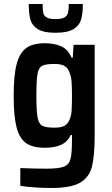

<svg xmlns="http://www.w3.org/2000/svg" viewBox="-20 -733 555 955"><path d="M81 191V103Q156 106 210 106Q272 106 297.5 96Q323 86 330.5 58.5Q338 31 338 -36V-62H332Q316 -27 283.5 -12.5Q251 2 203 2Q143 2 110 -21Q77 -44 62.5 -99.5Q48 -155 48 -256Q48 -359 63 -415Q78 -471 111 -494.5Q144 -518 204 -518Q250 -518 284.5 -502.5Q319 -487 336 -446H342L346 -510H451V-64Q451 41 437.5 95Q424 149 378.5 175.5Q333 202 236 202Q195 202 151 199Q107 196 81 191ZM326 -138Q334 -155 336 -181.5Q338 -208 338 -256Q338 -300 336 -326Q334 -352 327 -369Q319 -394 301.5 -404.5Q284 -415 251 -415Q207 -415 189.5 -405.5Q172 -396 166.5 -365Q161 -334 161 -256Q161 -180 167 -148.5Q173 -117 190.5 -107.5Q208 -98 251 -98Q283 -98 300 -107Q317 -116 326 -138ZM123 -713H192Q192 -684 195 -669.5Q198 -655 211.5 -646.5Q225 -638 256 -638Q287 -638 301 -646.5Q315 -655 318.5 -670Q322 -685 322 -713H392Q392 -664 383 -634.5Q374 -605 344.5 -587.5Q315 -570 256 -570Q198 -570 169 -587.5Q140 -605 131.5 -634.5Q123 -664 123 -713Z"/></svg>

Font: Saira Semi Condensed Medium
Style: Regular
Weight: 500
Width: 4
Designer: Hector Gatti with collaboration of the Omnibus-Type team
Foundry: Omnibus-Type
Version: Version 1.001; ttfautohint (v1.8)